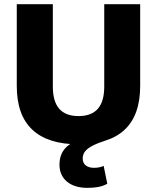

<svg xmlns="http://www.w3.org/2000/svg" viewBox="-20 -680 750 918"><path d="M650.2 -660V-268.8Q650.2 -129.2 575.7 -59.6Q501.2 10 355.2 10Q209.6 10 134.9 -59.6Q60.2 -129.2 60.2 -268.8V-660H232.6V-266Q232.6 -194.8 263.2 -159.9Q293.8 -125 355.2 -125Q417.2 -125 447.8 -159.9Q478.4 -194.8 478.4 -266V-660ZM398.6 218.2Q335.6 218.2 300 188.2Q264.4 158.2 264.4 106.8Q264.4 48.4 306.2 15.4Q348 -17.6 420.8 -30.8L487.6 -9.2Q446.4 4.2 421.8 17.1Q397.2 30 386.3 44.4Q375.4 58.8 375.4 78Q375.4 99.2 390 110.8Q404.6 122.4 429.6 122.4Q442.2 122.4 454.4 120Q466.6 117.6 475.6 113.2L493 198.6Q474 209.2 451.3 213.7Q428.6 218.2 398.6 218.2Z"/></svg>

Font: Work Sans
Style: Regular
Weight: 400
Designer: Wei Huang
Foundry: Wei Huang
Version: Version 2.006; ttfautohint (v1.8.1.43-b0c9)